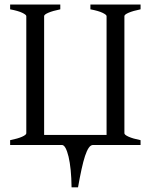

<svg xmlns="http://www.w3.org/2000/svg" viewBox="-20 -635 670 841"><path d="M595.7 0H387.7Q377.4 0 368.9 12.2Q360.4 24.4 352.5 48.1Q344.7 71.8 337.2 106.4Q329.6 141.1 321.8 185.5H293.5Q293 144 289.6 109.9Q286.1 75.7 280.3 51.3Q274.4 26.9 267.1 13.4Q259.8 0 251 0H24.4V-21Q58.1 -27.8 76.7 -36.1Q95.2 -44.4 95.2 -51.3V-564.5Q95.2 -570.3 77.6 -578.9Q60.1 -587.4 24.4 -594.2V-615.2H244.1V-594.2Q210.9 -587.4 192.1 -579.3Q173.3 -571.3 173.3 -564.5V-43.9H446.8V-564.5Q446.8 -570.3 429.2 -578.9Q411.6 -587.4 376 -594.2V-615.2H595.7V-594.2Q562.5 -587.4 543.7 -579.3Q524.9 -571.3 524.9 -564.5V-51.3Q524.9 -44.4 543.5 -36.1Q562 -27.8 595.7 -21Z"/></svg>

Font: Noto Serif Devanagari
Style: Bold
Weight: 700
Designer: Monotype Design Team
Foundry: Monotype Imaging Inc.
Version: Version 1.01